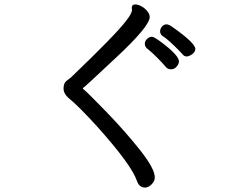

<svg xmlns="http://www.w3.org/2000/svg" viewBox="-20 -783 1040 867"><path d="M643 -565Q634 -573 634 -586Q634 -598 644.5 -607.5Q655 -617 666 -617Q676 -617 713 -589Q788 -532 788 -506Q788 -494 777.5 -482Q767 -470 752 -470Q737 -470 727.5 -482Q718 -494 691.5 -521Q665 -548 643 -565ZM823 -528Q812 -528 804.5 -537.5Q797 -547 765.5 -577.5Q734 -608 712 -622Q703 -630 703 -642Q703 -653 711.5 -663Q720 -673 732 -673Q743 -673 763 -658Q862 -588 862 -562Q862 -548 847.5 -538Q833 -528 823 -528ZM635 64Q608 64 598 33Q573 -39 422 -208Q336 -303 289 -341Q267 -360 267 -384Q267 -407 280 -417.5Q293 -428 300 -433Q506 -630 551 -691Q576 -723 576 -738L575 -747Q575 -763 591 -763Q602 -763 617 -755.5Q632 -748 644 -734Q656 -720 656 -706Q656 -664 501 -520Q427 -451 391.5 -418Q356 -385 354 -385Q354 -383 355 -382Q378 -363 462.5 -275.5Q547 -188 613 -104.5Q679 -21 679 18Q679 35 664.5 49.5Q650 64 635 64Z"/></svg>

Font: LXGW WenKai Medium
Style: Regular
Weight: 500
Designer: LXGW / Fontworks Inc.
Foundry: LXGW / Fontworks Inc.
Version: Version 1.501; October 10, 2024